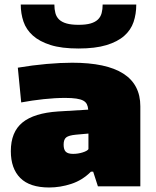

<svg xmlns="http://www.w3.org/2000/svg" viewBox="-20 -826 692 851"><path d="M198 5Q112 5 70 -37Q28 -79 28 -156Q28 -241 79.5 -283Q131 -325 238 -332L371 -340Q370 -354 365 -364Q360 -374 349 -380Q338 -386 318.5 -389Q299 -392 269 -392Q224 -392 173 -386.5Q122 -381 74 -372L59 -526Q124 -537 186.5 -542.5Q249 -548 300 -548Q602 -548 602 -355V0H414L393 -65H383Q345 -27 296 -11Q247 5 198 5ZM304 -144Q326 -144 346.5 -150.5Q367 -157 372 -165V-234L316 -229Q285 -226 273.5 -217Q262 -208 262 -185Q262 -163 271.5 -153.5Q281 -144 304 -144ZM328 -611Q253 -611 204 -626.5Q155 -642 125.5 -668.5Q96 -695 84 -730.5Q72 -766 72 -806H221Q221 -785 225.5 -768Q230 -751 242 -739.5Q254 -728 275 -722Q296 -716 328 -716Q361 -716 381.5 -722Q402 -728 414 -739.5Q426 -751 430.5 -768Q435 -785 435 -806H584Q584 -764 572 -728.5Q560 -693 530.5 -667Q501 -641 451.5 -626Q402 -611 328 -611Z"/></svg>

Font: Encode Sans Wide
Style: Black
Weight: 900
Designer: Pablo Impallari, Andres Torresi
Foundry: Pablo Impallari, Andres Torresi
Version: Version 1.000; ttfautohint (v1.00) -l 8 -r 50 -G 200 -x 14 -